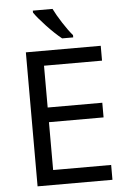

<svg xmlns="http://www.w3.org/2000/svg" viewBox="-61 -975 678 1019"><g transform="rotate(-5 278.0 -465.5)"><path d="M496.1 0H97.2V-713.9H496.1V-634.8H187V-412.1H478V-334H187V-79.1H496.1ZM354.5 -771H295.4Q258.8 -800.3 215.1 -846.9Q171.4 -893.6 153.3 -920.9V-931.2H258.3Q273.9 -898.9 302.7 -854.2Q331.5 -809.6 354.5 -783.2Z"/></g></svg>

Font: NotoPenekeko
Style: Regular
Weight: 400
Designer: Monotype Design team
Foundry: Monotype Imaging Inc.
Version: Version 1.04